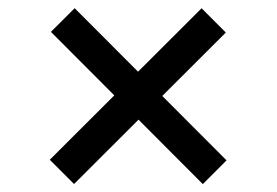

<svg xmlns="http://www.w3.org/2000/svg" viewBox="-20 -604 683 474"><path d="M105.7 -525.3 164.3 -583.8 539.3 -208.1 480.7 -149.5ZM162.8 -149.7 102.9 -209.6 477.7 -583.6 537.5 -523.7Z"/></svg>

Font: Poppins Variable
Style: Regular
Weight: 100
Designer: Jonny Pinhorn
Foundry: Indian Type Foundry
Version: Version 6.000